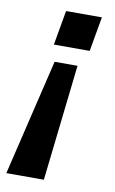

<svg xmlns="http://www.w3.org/2000/svg" viewBox="-81 -571 466 776"><g transform="rotate(10 152.5 -183.5)"><path d="M2 160 116 -317H210L156 160ZM101 -385 126 -527H273L248 -385Z"/></g></svg>

Font: Archivo SemiExpanded SemiBold
Style: Italic
Weight: 600
Width: 6
Italic angle: -10°
Designer: Hector Gatti
Foundry: Omnibus-Type
Version: Version 2.001